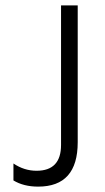

<svg xmlns="http://www.w3.org/2000/svg" viewBox="-20 -694 389 714"><path d="M269 -165Q269 0 122 0Q68 0 30 -23V-86Q70 -59 116 -59Q207 -59 207 -155V-674H269Z"/></svg>

Font: Hind Vadodara Light
Style: Regular
Weight: 300
Designer: Hitesh Malaviya
Foundry: Indian Type Foundry
Version: Version 1.000;PS 1.0;hotconv 1.0.86;makeotf.lib2.5.63406; tt